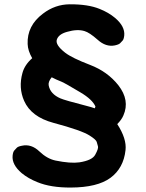

<svg xmlns="http://www.w3.org/2000/svg" viewBox="-20 -824 675 885"><path d="M218.3 -467.8Q237.8 -457.5 263.7 -447.3Q281.2 -439.9 351.1 -397.9Q406.2 -365.2 419.9 -333Q419.4 -330.1 417 -324.7Q400.4 -330.6 380.9 -335.4Q278.3 -361.8 258.3 -370.6Q212.4 -390.6 204.6 -429.2Q200.7 -446.3 218.3 -467.8ZM520.5 -252Q541 -272.9 548.8 -292Q579.6 -361.8 525.4 -431.2Q475.6 -494.1 395 -524.9Q312 -556.6 280.3 -581.1Q233.4 -617.7 242.2 -642.1Q250.5 -666.5 289.1 -677.2Q336.4 -690.9 369.6 -680.7Q392.1 -674.3 429.7 -641.1Q467.8 -606.4 509.3 -614.7Q527.8 -618.7 533.7 -624.8Q539.6 -630.9 545.2 -637Q550.8 -643.1 552.7 -660.6Q556.6 -702.1 510.7 -741.2Q480.5 -766.6 438.5 -783.2Q385.3 -804.7 301.3 -804.2Q233.9 -803.7 178.2 -761.2Q104 -705.6 107.4 -621.1Q108.4 -590.3 128.4 -555.7Q93.8 -525.4 83.5 -487.8Q64.5 -419.4 91.3 -358.9Q124 -285.2 226.1 -257.8Q356 -223.1 393.1 -199.2Q422.9 -180.2 425.8 -169.9Q428.7 -159.7 431.6 -149.4Q434.6 -139.2 418.9 -110.8Q405.3 -85 346.2 -75.7Q305.2 -69.8 235.8 -84Q196.8 -92.3 161.6 -126Q124.5 -161.6 81.1 -152.3Q63 -148.9 57.4 -142.8Q51.8 -136.7 45.9 -130.4Q40 -124 38.1 -106.4Q34.2 -64.9 80.1 -25.9Q110.4 -1 152.3 15.6Q213.9 41 306.2 40.5Q429.2 40 489.3 -4.4Q549.8 -49.3 558.6 -132.3Q564.5 -184.1 520.5 -252Z"/></svg>

Font: Comic Relief
Style: Bold
Weight: 700
Designer: Jeff Davis
Foundry: Loudifier
Version: Version 1.200; ttfautohint (v1.8.4.7-5d5b)